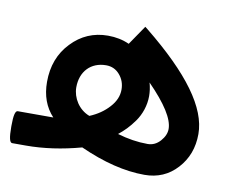

<svg xmlns="http://www.w3.org/2000/svg" viewBox="-75 -532 774 636"><g transform="rotate(10 312.0 -214.5)"><path d="M-2.4 -107.4C-10.7 -107.4 -14.6 -90.8 -14.6 -57.1V-51.8C-14.6 -17.1 -10.7 0 -2.4 0H43.9C103 0 164.6 -8.8 229 -26.4C308.1 9.3 380.9 27.3 447.3 27.3C491.2 27.3 527.8 11.7 556.6 -20C585.4 -51.3 600.1 -90.3 600.1 -136.7C600.1 -225.1 525.4 -327.1 373.5 -449.7L365.2 -456.1L320.8 -391.1C299.3 -400.9 275.4 -405.8 249 -405.8C200.7 -405.8 159.7 -388.2 126.5 -353C92.8 -317.9 76.2 -273.4 76.2 -220.2C76.2 -174.3 89.8 -136.7 117.2 -107.4ZM233.9 -133.3C197.3 -147 174.8 -183.6 174.8 -219.2C174.8 -272.5 208.5 -308.1 259.8 -308.1C278.3 -308.1 293.5 -301.3 305.7 -287.1C317.9 -272.9 323.7 -256.3 323.7 -237.3C323.7 -216.3 315.4 -196.3 298.3 -177.7C281.2 -158.7 259.8 -144 233.9 -133.3ZM411.1 -276.9C470.2 -216.8 500 -169.9 500 -136.2C500 -122.1 494.1 -108.4 482.4 -95.2C470.7 -82 456.5 -75.2 439.9 -75.2C406.2 -75.2 372.6 -80.6 337.9 -90.8C356.9 -106 372.6 -121.6 389.6 -145.5C406.7 -169.4 417.5 -200.7 417.5 -231.9C417.5 -246.1 415.5 -261.2 411.1 -276.9Z"/></g></svg>

Font: Shabnam Medium
Style: Regular
Weight: 500
Foundry: DejaVu fonts team - Redesigned by Saber Rastikerdar - Based on Vazir font
Version: Version 5.0.1